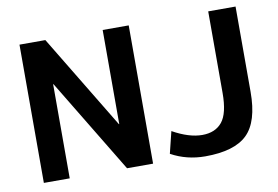

<svg xmlns="http://www.w3.org/2000/svg" viewBox="-78 -859 1444 999"><g transform="rotate(-10 644.5 -360.0)"><path d="M79.1 0V-730.5H215.8L516.6 -233.4H518.6V-730.5H656.2V0H518.6L217.8 -497.1H215.8V0ZM751 -35.2 779.3 -150.4Q865.2 -102.5 934.6 -102.5Q1003.9 -102.5 1040 -147Q1076.2 -191.4 1076.2 -299.8V-730.5H1220.7V-280.3Q1220.7 -122.1 1152.8 -56.2Q1085 9.8 930.7 9.8Q833 9.8 751 -35.2Z"/></g></svg>

Font: GenEi M Gothic v2 Bold
Style: Regular
Weight: 700
Version: Version 2.0